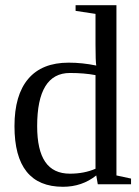

<svg xmlns="http://www.w3.org/2000/svg" viewBox="-20 -714 540 744"><path d="M353 -34.2Q297.9 9.8 224.1 9.8Q36.1 9.8 36.1 -225.1Q36.1 -345.7 89.4 -408.4Q142.6 -471.2 246.1 -471.2Q298.8 -471.2 353 -460Q350.1 -476.1 350.1 -541V-660.2L272.9 -671.9V-693.8H431.2V-34.2L487.8 -22V0H358.9ZM124 -225.1Q124 -132.3 155.3 -86.7Q186.5 -41 251 -41Q306.2 -41 350.1 -60.1V-422.9Q306.6 -431.2 251 -431.2Q124 -431.2 124 -225.1Z"/></svg>

Font: Times New Roman
Style: Regular
Weight: 400
Designer: Steve Matteson
Foundry: Ascender Corporation
Version: Version 2.00.3